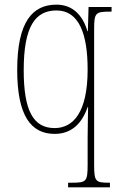

<svg xmlns="http://www.w3.org/2000/svg" viewBox="-20 -566 519 826"><path d="M273 240H453V220H449C391 220 385 215 385 143V-441C385 -511 391 -516 454 -516H460V-536H361L358 -432H356C336 -501 292 -546 223 -546C120 -546 54 -473 54 -265C54 -70 112 10 215 10C290 10 333 -37 357 -105H359C359 -85 357 -24 357 27V143C357 215 351 220 290 220H273ZM215 -15C122 -15 82 -92 82 -264C82 -453 132 -521 223 -521C320 -521 357 -420 357 -267C357 -81 294 -15 215 -15Z"/></svg>

Font: Noto Serif Devanagari Condensed Thin
Style: Regular
Weight: 100
Width: 3
Designer: Universal Thirst, Indian Type Foundry and the Monotype Design Team
Foundry: Monotype Imaging Inc.
Version: Version 2.004